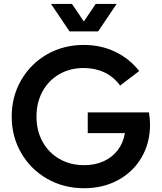

<svg xmlns="http://www.w3.org/2000/svg" viewBox="-20 -951 829 984"><path d="M40 -353.5Q40 -456.5 88.6 -540.5Q137.2 -624.5 221.4 -672.6Q305.7 -720.7 409.2 -720.7Q497.1 -720.7 570.6 -685.5Q644 -650.4 693.4 -586.9L595.7 -512.7Q561 -558.6 514.4 -580.3Q467.8 -602.1 409.2 -602.5Q338.9 -602.5 283.7 -570.6Q228.5 -538.6 197.8 -482.2Q167 -425.8 167 -353.5Q167 -281.2 198 -224.9Q229 -168.5 284.7 -136.5Q340.3 -104.5 411.1 -104.5Q467.3 -104.5 511.5 -124.8Q555.7 -145 583.7 -181.9Q611.8 -218.8 620.1 -268.6H429.7V-375H743.2Q748.5 -345.2 749 -313.5Q749 -218.3 705.3 -143.8Q661.6 -69.3 584.7 -27.8Q507.8 13.7 411.1 13.7Q307.1 13.7 222.4 -34.4Q137.7 -82.5 88.9 -166.5Q40 -250.5 40 -353.5ZM349.1 -930.7 409.7 -840.8 470.2 -930.7H577.6L482.9 -790H336.4L241.7 -930.7Z"/></svg>

Font: Wanted Sans SemiBold
Style: Regular
Weight: 600
Designer: Original Design by Kil Hyung-jin and Kang Hanbin, Wanted Lab, Inc; Hangeul from Source Han Sans by Jang Soo-young and Ka
Foundry: Wanted Lab, Inc.
Version: Version 1.003